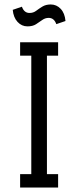

<svg xmlns="http://www.w3.org/2000/svg" viewBox="-20 -839 350 859"><path d="M240 0H70V-60H120V-590H70V-650H240V-590H190V-60H240ZM232 -731Q222 -759 198 -759Q182 -759 169 -749.5Q156 -740 141 -730.5Q126 -721 103 -721Q77 -721 58.5 -741Q40 -761 37 -795L78 -809Q88 -781 112 -781Q129 -781 141.5 -790.5Q154 -800 169.5 -809.5Q185 -819 207 -819Q233 -819 251.5 -799.5Q270 -780 273 -745Z"/></svg>

Font: Unica One
Style: Regular
Weight: 400
Designer: Eduardo Rodriguez Tunni
Foundry: Eduardo Rodriguez Tunni
Version: Version 2.000; ttfautohint (v1.8.4.7-5d5b);gftools[0.9.23]